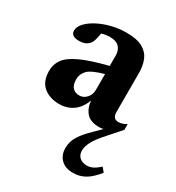

<svg xmlns="http://www.w3.org/2000/svg" viewBox="-171 -548 840 918"><g transform="rotate(30 249.0 -89.5)"><path d="M481.5 -36.5 421.5 31.5Q383 74 369 101.5Q355 129 355 149.5Q355 174.5 370.2 188Q385.5 201.5 411 201.5Q427.5 201.5 443.5 193.8Q459.5 186 479.5 168L498.5 191Q466 231.5 436.2 248.2Q406.5 265 371 265Q327 265 303.8 241Q280.5 217 280.5 180.5Q280.5 159 287.2 139Q294 119 312.5 94.8Q331 70.5 366 37L393.5 10Q381 13 369.5 13Q322 13 299.5 -12.2Q277 -37.5 273.5 -78.5Q257 -33 224.5 -10Q192 13 149.5 13Q96 13 62.2 -15.2Q28.5 -43.5 28.5 -101.5Q28.5 -136.5 48 -164.5Q67.5 -192.5 119.2 -217Q171 -241.5 268 -266V-323.5Q268 -352 251.8 -369.2Q235.5 -386.5 200.5 -386.5Q177.5 -386.5 155 -379.5Q150.5 -352.5 145.8 -338.2Q141 -324 134 -317Q115.5 -296 81 -296Q35.5 -296 35.5 -327.5Q35.5 -348.5 54.5 -369.2Q73.5 -390 105.8 -407Q138 -424 177.8 -434Q217.5 -444 259 -444Q316 -444 348 -426.5Q380 -409 393 -378Q406 -347 406 -306.5V-91.5Q406 -54 437.5 -54Q459 -54 481.5 -68ZM161 -131.5Q161 -99.5 175 -85Q189 -70.5 211.5 -70.5Q235 -70.5 251.5 -89Q268 -107.5 268 -133V-221Q201.5 -202.5 181.2 -181Q161 -159.5 161 -131.5Z"/></g></svg>

Font: Newsreader 16pt
Style: Bold
Weight: 700
Designer: Hugues Gentile
Foundry: Production Type
Version: Version 1.003; ttfautohint (v1.8.3)